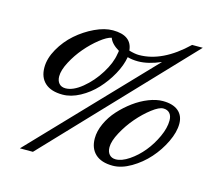

<svg xmlns="http://www.w3.org/2000/svg" viewBox="-107 -818 1083 1000"><g transform="rotate(15 434.5 -318.0)"><path d="M82 58.6 680.7 -567.4Q612.8 -538.1 558.1 -538.1Q527.3 -538.1 501.5 -545.4Q493.7 -499.5 466.6 -450.4Q439.5 -401.4 402.1 -361.1Q364.7 -320.8 316.9 -294.9Q269 -269 223.6 -269Q161.6 -269 128.9 -298.6Q96.2 -328.1 96.2 -381.8Q96.2 -430.7 125.5 -482.4Q154.8 -534.2 198.7 -572.8Q242.7 -611.3 294.9 -636Q347.2 -660.6 391.6 -660.6Q493.7 -660.6 501 -580.6Q533.2 -571.3 554.7 -571.3Q681.6 -571.3 809.1 -693.8H866.7L152.3 58.6ZM230 -304.7Q270.5 -304.7 318.8 -344.2Q367.2 -383.8 402.8 -440.9Q438.5 -498 445.8 -547.9Q446.3 -549.8 447 -553.7Q447.8 -557.6 448.2 -560.5Q448.7 -563.5 448.7 -565.4Q406.2 -590.3 395 -621.6Q370.6 -616.7 333.7 -587.6Q296.9 -558.6 263.7 -519.8Q230.5 -481 206.5 -435.5Q182.6 -390.1 182.6 -357.4Q182.6 -333 195.1 -318.8Q207.5 -304.7 230 -304.7ZM571.8 21Q510.3 21 477.8 -9Q445.3 -39.1 445.3 -92.8Q445.3 -131.8 464.4 -173.6Q483.4 -215.3 514.9 -250Q546.4 -284.7 584.2 -312.5Q622.1 -340.3 662.8 -356.2Q703.6 -372.1 738.3 -372.1Q793 -372.1 822 -347.7Q851.1 -323.2 851.1 -279.3Q851.1 -234.4 825.4 -180.9Q799.8 -127.4 760.5 -83.3Q721.2 -39.1 669.9 -9Q618.7 21 571.8 21ZM578.1 -15.1Q610.4 -15.1 649.9 -41.7Q689.5 -68.4 721.4 -107.4Q753.4 -146.5 775.4 -194.6Q797.4 -242.7 797.4 -282.7Q797.4 -307.6 785.2 -321.5Q772.9 -335.4 750.5 -335.4Q728 -335.4 690.2 -306.4Q652.3 -277.3 617.4 -236.8Q582.5 -196.3 556.9 -148.7Q531.2 -101.1 531.2 -68.4Q531.2 -43.5 543.7 -29.3Q556.2 -15.1 578.1 -15.1Z"/></g></svg>

Font: Elstob Medium
Style: Italic
Weight: 500
Italic angle: -20°
Designer: Peter S. Baker
Version: Version 1.015